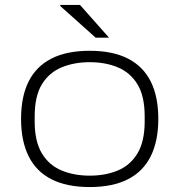

<svg xmlns="http://www.w3.org/2000/svg" viewBox="-20 -743 724 775"><path d="M342 12Q249 12 187.5 -19.5Q126 -51 95.5 -112.5Q65 -174 65 -263Q65 -353 95.5 -414Q126 -475 187.5 -506.5Q249 -538 342 -538Q435 -538 496.5 -506.5Q558 -475 588.5 -414Q619 -353 619 -263Q619 -174 588.5 -112.5Q558 -51 496.5 -19.5Q435 12 342 12ZM342 -34Q406 -34 456 -55Q506 -76 535 -124Q564 -172 564 -253V-273Q564 -355 535 -402.5Q506 -450 456 -471Q406 -492 342 -492Q279 -492 228.5 -471Q178 -450 149 -402.5Q120 -355 120 -273V-253Q120 -172 149 -124Q178 -76 228.5 -55Q279 -34 342 -34ZM420 -591H366L223 -719V-723H303Z"/></svg>

Font: Archivo Expanded Thin
Style: Regular
Weight: 250
Width: 7
Designer: Hector Gatti
Foundry: Omnibus-Type
Version: Version 2.001